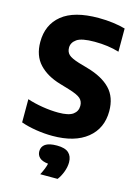

<svg xmlns="http://www.w3.org/2000/svg" viewBox="-145 -829 840 1159"><g transform="rotate(15 275.0 -249.0)"><path d="M236.5 10Q187 10 134.5 1.8Q82 -6.5 39.5 -21.5V-166.5Q83 -152 135 -143.5Q187 -135 234.5 -135Q299 -135 326 -154.8Q353 -174.5 353 -208.5Q353 -237 333.8 -254.2Q314.5 -271.5 259 -288L202 -305Q117 -329.5 68.2 -381.5Q19.5 -433.5 19.5 -519.5Q19.5 -627 95 -688.5Q170.5 -750 323 -750Q371.5 -750 414.8 -744.2Q458 -738.5 490.5 -729V-584Q422 -605 337 -605Q256 -605 226 -583.8Q196 -562.5 196 -531Q196 -504 212.8 -488Q229.5 -472 278 -457L335 -440.5Q430.5 -413.5 480.2 -361.8Q530 -310 530 -222.5Q530 -115 452.8 -52.5Q375.5 10 236.5 10ZM226 252.5Q249 208.5 255 179Q218 175 201.2 159.2Q184.5 143.5 184.5 119.5Q184.5 91 207.2 75Q230 59 279.5 59Q330 59 352.8 79.8Q375.5 100.5 375.5 138.5Q375.5 167 363.8 198.5Q352 230 334.5 252.5Z"/></g></svg>

Font: Encode Sans Semi Condensed ExtraBold
Style: Regular
Weight: 800
Width: 4
Designer: Multiple Designers
Foundry: Impallari Type
Version: Version 3.000; ttfautohint (v1.8.3) -l 8 -r 50 -G 200 -x 14 